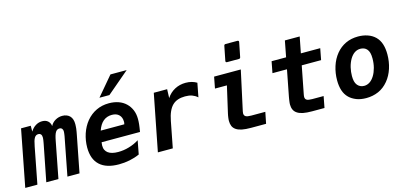

<svg xmlns="http://www.w3.org/2000/svg" viewBox="-86 -1297 3768 1791"><g transform="rotate(-15 1798.0 -401.5)"><path d="M89.8 -546.9H183.6L183.1 -490.2Q203.1 -523.9 232.9 -542Q261.7 -560.1 295.9 -560.1Q330.1 -560.1 351.1 -542Q372.1 -523.4 376 -492.2Q391.1 -523.4 422.9 -542Q454.1 -560.1 490.2 -560.1Q513.7 -560.1 531.7 -553Q549.8 -545.9 562.5 -533.2Q576.7 -518.6 582.8 -498.3Q588.9 -478 588.9 -454.6Q588.9 -446.3 588.1 -434.8Q587.4 -423.3 586.4 -411.6Q585 -398.4 581.8 -381.3Q578.6 -364.3 576.2 -351.1L507.8 0H391.1L459 -351.1Q461.4 -362.3 462.9 -371.1Q464.4 -379.9 465.8 -391.1Q466.8 -398.4 467.3 -404.3Q467.8 -410.2 467.8 -414.1Q467.8 -425.3 465.3 -432.1Q462.9 -439 459.5 -442.9Q450.7 -453.1 434.1 -453.1Q410.6 -453.1 397 -431.2Q389.6 -419.4 383.5 -399.7Q377.4 -379.9 372.1 -351.1L304.2 0H187L255.9 -351.1Q256.8 -356.9 259 -368.4Q261.2 -379.9 262.2 -387.7Q263.2 -396 263.7 -402.1Q264.2 -408.2 264.2 -412.6Q264.2 -432.6 255.4 -442.9Q246.6 -453.1 230 -453.1Q207 -453.1 193.8 -432.1Q186 -419.9 180.2 -400.1Q174.3 -380.4 168.9 -351.1L101.1 0H-16.1Z M1025.4 -816.9H1182.1L966.3 -633.3H870.1ZM886.7 14.2Q764.6 14.2 702.1 -43.5Q669.9 -73.2 654.5 -116Q639.2 -158.7 639.2 -213.9Q639.2 -280.8 660.6 -346.2Q671.9 -379.4 686.8 -406.7Q701.7 -434.1 721.2 -458Q742.2 -483.4 766.8 -502.7Q791.5 -522 818.8 -534.7Q845.2 -547.4 875.7 -554.2Q906.2 -561 940.9 -561Q990.7 -561 1032.7 -546.4Q1074.7 -531.7 1105 -502.4Q1133.3 -475.1 1149.7 -436.5Q1166 -397.9 1166 -348.1Q1166 -338.4 1165.3 -323.7Q1164.6 -309.1 1163.1 -296.4Q1162.1 -286.6 1159.2 -266.8Q1156.2 -247.1 1152.8 -227.1H782.2Q781.2 -223.1 781 -219.2Q780.8 -215.3 780.3 -211.4L778.8 -196.8Q778.8 -169.9 787.6 -152.6Q796.4 -135.3 811.5 -124Q844.2 -99.1 909.2 -99.1Q934.6 -99.1 960.9 -102.8Q987.3 -106.4 1013.7 -114.3Q1066.4 -129.4 1111.8 -158.2L1086.9 -26.9Q1040.5 -6.3 990.2 3.9Q939.5 14.2 886.7 14.2ZM1029.8 -334Q1031.7 -340.3 1032.7 -347.7Q1033.2 -351.1 1033.2 -354Q1033.2 -356.9 1033.2 -359.9Q1033.2 -400.9 1008.3 -425.3Q983.9 -449.2 939.9 -449.2Q891.1 -449.2 856.4 -420.4Q821.8 -391.6 802.2 -334Z M1371.6 -546.9H1500.5L1497.6 -461.9Q1527.8 -508.8 1576.2 -534.7Q1624 -560.1 1682.1 -560.1Q1712.9 -560.1 1740.2 -552.7Q1767.1 -545.4 1788.6 -532.2L1762.7 -397.9Q1750 -409.2 1736.6 -417Q1723.1 -424.8 1710.4 -429.2Q1695.8 -434.6 1678.5 -436.8Q1661.1 -439 1643.6 -439Q1605.5 -439 1574.7 -428.7Q1543.9 -418.5 1521 -396Q1499.5 -375 1483.4 -339.4Q1467.3 -303.7 1457.5 -252L1408.7 0H1264.6Z M2106.4 -646Q2092.8 -646 2092.8 -658.2Q2092.8 -660.6 2093.3 -662.1L2120.6 -799.8Q2122.6 -813 2136.2 -813H2250Q2263.7 -813 2263.7 -800.8Q2263.7 -798.3 2263.2 -796.9L2235.8 -659.2Q2233.4 -646 2220.2 -646ZM2163.6 3.9Q2111.3 3.9 2077.1 -2.9Q2043 -9.8 2022 -23.9Q1999 -39.1 1989.7 -61.3Q1980.5 -83.5 1980.5 -111.8Q1980.5 -120.1 1981.2 -127.2Q1981.9 -134.3 1982.9 -142.6Q1984.4 -153.8 1985.8 -161.9Q1987.3 -169.9 1989.7 -181.2L2048.3 -437H1933.1L1954.1 -546.9H2211.9L2130.9 -174.3Q2129.4 -168.5 2128.9 -165.8Q2128.4 -163.1 2128.4 -161.9Q2128.4 -160.6 2128.4 -159.7Q2128.4 -158.7 2127.9 -156.7Q2127 -152.8 2126.7 -149.9Q2126.5 -147 2126.5 -144Q2126.5 -135.7 2129.9 -128.2Q2133.3 -120.6 2141.6 -115.2Q2156.7 -106 2194.8 -106H2330.6L2308.6 3.9Z M2753.4 2.4Q2701.7 2.4 2667.5 -4.4Q2633.3 -11.2 2612.3 -25.4Q2589.8 -40 2580.1 -62Q2570.3 -84 2570.3 -111.8Q2570.3 -120.1 2571 -126.7Q2571.8 -133.3 2572.8 -141.6Q2573.7 -147.5 2575.2 -159.2Q2576.7 -170.9 2579.1 -182.6L2628.4 -437H2488.3L2509.3 -546.9H2649.4L2679.2 -702.1H2822.3L2792 -546.9H2979L2958 -437H2771L2720.2 -175.8Q2719.7 -173.3 2719 -169.4Q2718.3 -165.5 2717.3 -158.7Q2716.8 -154.8 2716.6 -152.1Q2716.3 -149.4 2716.3 -146.5Q2716.3 -125.5 2731 -116.7Q2745.1 -107.4 2784.2 -107.4H2894L2873 2.4H2753.4Z M3275.4 14.2Q3219.7 14.2 3179 -2.2Q3138.2 -18.6 3111.8 -44.4Q3080.6 -75.2 3066.9 -118.2Q3053.2 -161.1 3053.2 -215.8Q3053.2 -285.2 3073.5 -349.6Q3093.8 -414.1 3134.3 -463.4Q3173.3 -510.7 3227.1 -535.9Q3280.8 -561 3346.7 -561Q3395.5 -561 3438 -546.6Q3480.5 -532.2 3510.7 -502.9Q3541.5 -472.7 3555.4 -429.2Q3569.3 -385.7 3569.3 -330.1Q3569.3 -259.3 3548.8 -195.3Q3528.3 -131.3 3488.8 -83.5Q3447.3 -33.2 3392.8 -9.5Q3338.4 14.2 3275.4 14.2ZM3285.2 -101.1Q3313.5 -101.1 3338.9 -117.4Q3364.3 -133.8 3384.8 -167.5Q3403.3 -198.2 3414.3 -239.7Q3425.3 -281.2 3425.3 -328.1Q3425.3 -361.8 3419.4 -382.6Q3413.6 -403.3 3402.8 -416.5Q3390.1 -432.1 3373 -438.5Q3356 -444.8 3338.4 -444.8Q3277.8 -444.8 3237.8 -378.9Q3227.5 -361.3 3219.7 -341.6Q3211.9 -321.8 3207 -301Q3202.1 -280.3 3199.7 -259.3Q3197.3 -238.3 3197.3 -218.8Q3197.3 -192.9 3202.1 -169.9Q3207 -147 3220.7 -130.4Q3231 -117.7 3247.1 -109.4Q3263.2 -101.1 3285.2 -101.1Z"/></g></svg>

Font: Hack
Style: Bold Italic
Weight: 700
Italic angle: -11°
Monospace: yes
Designer: Christopher Simpkins
Foundry: Christopher Simpkins
Version: Version 2.017; ttfautohint (v1.4.1) -l 4 -r 80 -G 350 -x 0 -